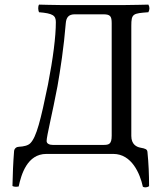

<svg xmlns="http://www.w3.org/2000/svg" viewBox="-20 -667 699 832"><path d="M112 -47C102 -36 82 -32 62 -31C52 -31 42 -24 41 -12C37 38 35 89 34 139C41 143 51 143 61 141C72 89 98 0 181 0H471C551 0 587 86 599 142C607 147 618 145 626 140C626 90 624 41 619 -8C618 -20 611 -23 589 -27C572 -30 549 -41 549 -78V-555C549 -608 556 -609 623 -614C629 -625 629 -637 623 -647C623 -647 542 -645 512 -645H251C221 -645 149 -647 149 -647C144 -638 145 -623 149 -614C209 -609 222 -600 222 -571C222 -508 210 -415 188 -301C156 -145 138 -74 112 -47ZM427 -605C458 -605 464 -597 464 -566V-79C464 -42 452 -39 428 -39H209C195 -39 182 -44 182 -56C182 -77 207 -176 229 -293C241 -361 257 -465 265 -566C267 -591 277 -605 304 -605Z"/></svg>

Font: Libertinus Serif
Style: Regular
Weight: 400
Designer: Philipp H. Poll, Khaled Hosny
Foundry: Caleb Maclennan
Version: Version 7.050;RELEASE